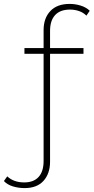

<svg xmlns="http://www.w3.org/2000/svg" viewBox="-103 -765 479 982"><path d="M23 197Q-8 197 -36.5 188.5Q-65 180 -83 161L-66 137Q-33 168 21 168Q69 168 94.5 140Q120 112 120 58V-490H22V-519H120V-611Q120 -672 154.5 -708.5Q189 -745 253 -745Q282 -745 309.5 -736.5Q337 -728 356 -710L339 -685Q323 -701 301 -708.5Q279 -716 255 -716Q205 -716 179 -688Q153 -660 153 -607V-519H324V-490H153V62Q153 123 119.5 160Q86 197 23 197Z"/></svg>

Font: Montserrat Thin ExtraLight
Style: Regular
Weight: 250
Version: Version 9.000